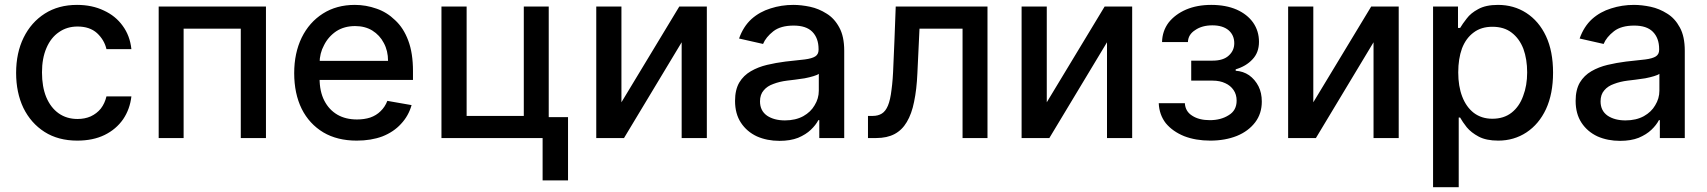

<svg xmlns="http://www.w3.org/2000/svg" viewBox="-20 -573 7084 797"><path d="M300.8 10.7Q221.7 10.7 165 -25.4Q108.4 -61.5 77.1 -125Q46.9 -188.5 46.9 -270.5Q46.9 -353.5 78.1 -417Q109.4 -480.5 166 -516.6Q222.7 -552.7 299.8 -552.7Q362.3 -552.7 411.1 -529.3Q460 -506.8 489.3 -465.8Q519.5 -424.8 525.4 -369.1Q491.2 -369.1 421.9 -369.1Q413.1 -407.2 382.8 -435.5Q352.5 -462.9 301.8 -462.9Q257.8 -462.9 224.6 -439.5Q191.4 -417 172.9 -374Q154.3 -331.1 154.3 -272.5Q154.3 -212.9 171.9 -169.9Q190.4 -126 223.6 -102.5Q256.8 -79.1 301.8 -79.1Q332 -79.1 356.4 -89.8Q381.8 -101.6 398.4 -122.1Q415 -143.6 421.9 -172.9Q456.1 -172.9 525.4 -172.9Q519.5 -120.1 491.2 -78.1Q461.9 -36.1 414.1 -12.7Q366.2 10.7 300.8 10.7Z M638.7 0Q638.7 -136.7 638.7 -545.9Q750 -545.9 1084 -545.9Q1084 -409.2 1084 0Q1057.6 0 979.5 0Q979.5 -113.3 979.5 -454.1Q919.9 -454.1 742.2 -454.1Q742.2 -340.8 742.2 0Q715.8 0 638.7 0Z M1460.9 10.7Q1379.9 10.7 1322.3 -23.4Q1263.7 -58.6 1232.4 -121.1Q1201.2 -184.6 1201.2 -269.5Q1201.2 -352.5 1232.4 -417Q1263.7 -480.5 1320.3 -516.6Q1377 -552.7 1453.1 -552.7Q1499 -552.7 1543 -537.1Q1585.9 -522.5 1620.1 -489.3Q1655.3 -457 1674.8 -404.3Q1694.3 -352.5 1694.3 -278.3Q1694.3 -265.6 1694.3 -241.2Q1585.9 -241.2 1260.7 -241.2Q1260.7 -260.7 1260.7 -320.3Q1343.8 -320.3 1590.8 -320.3Q1590.8 -362.3 1573.2 -394.5Q1556.6 -426.8 1525.4 -446.3Q1495.1 -464.8 1454.1 -464.8Q1409.2 -464.8 1376 -443.4Q1342.8 -420.9 1325.2 -385.7Q1306.6 -351.6 1306.6 -310.5Q1306.6 -290 1306.6 -248Q1306.6 -193.4 1326.2 -155.3Q1345.7 -117.2 1380.9 -96.7Q1415 -77.1 1461.9 -77.1Q1492.2 -77.1 1516.6 -85Q1542 -93.8 1559.6 -111.3Q1578.1 -128.9 1587.9 -154.3Q1621.1 -148.4 1688.5 -136.7Q1675.8 -91.8 1644.5 -58.6Q1614.3 -25.4 1567.4 -6.8Q1520.5 10.7 1460.9 10.7Z M2257.8 -545.9Q2257.8 -430.7 2257.8 -86.9Q2277.3 -86.9 2337.9 -86.9Q2337.9 -21.5 2337.9 175.8Q2311.5 175.8 2232.4 175.8Q2232.4 131.8 2232.4 0Q2127.9 0 1812.5 0Q1812.5 -136.7 1812.5 -545.9Q1838.9 -545.9 1917 -545.9Q1917 -431.6 1917 -91.8Q1975.6 -91.8 2154.3 -91.8Q2154.3 -205.1 2154.3 -545.9Q2179.7 -545.9 2257.8 -545.9Z M2559.6 -148.4Q2619.1 -248 2799.8 -545.9Q2828.1 -545.9 2914.1 -545.9Q2914.1 -409.2 2914.1 0Q2887.7 0 2809.6 0Q2809.6 -99.6 2809.6 -397.5Q2750 -297.9 2570.3 0Q2542 0 2455.1 0Q2455.1 -136.7 2455.1 -545.9Q2481.4 -545.9 2559.6 -545.9Q2559.6 -446.3 2559.6 -148.4Z M3215.8 11.7Q3164.1 11.7 3122.1 -6.8Q3080.1 -26.4 3055.7 -63.5Q3031.2 -100.6 3031.2 -154.3Q3031.2 -200.2 3048.8 -230.5Q3066.4 -259.8 3096.7 -277.3Q3127 -294.9 3164.1 -303.7Q3201.2 -312.5 3240.2 -317.4Q3289.1 -323.2 3320.3 -326.2Q3350.6 -330.1 3364.3 -338.9Q3377.9 -347.7 3377.9 -366.2Q3377.9 -367.2 3377.9 -369.1Q3377.9 -415 3351.6 -441.4Q3326.2 -466.8 3274.4 -466.8Q3220.7 -466.8 3190.4 -443.4Q3159.2 -418.9 3147.5 -390.6Q3114.3 -398.4 3047.9 -413.1Q3065.4 -462.9 3099.6 -494.1Q3133.8 -524.4 3178.7 -538.1Q3223.6 -552.7 3273.4 -552.7Q3305.7 -552.7 3342.8 -544.9Q3378.9 -537.1 3411.1 -516.6Q3443.4 -497.1 3463.9 -459Q3484.4 -421.9 3484.4 -362.3Q3484.4 -241.2 3484.4 0Q3459 0 3380.9 0Q3380.9 -18.6 3380.9 -74.2Q3379.9 -74.2 3377 -74.2Q3366.2 -53.7 3345.7 -34.2Q3325.2 -14.6 3293 -1Q3260.7 11.7 3215.8 11.7ZM3238.3 -73.2Q3282.2 -73.2 3314.5 -90.8Q3345.7 -108.4 3361.3 -135.7Q3378.9 -164.1 3378.9 -196.3Q3378.9 -219.7 3378.9 -266.6Q3373 -261.7 3356.4 -256.8Q3340.8 -252 3320.3 -248Q3298.8 -245.1 3279.3 -242.2Q3259.8 -239.3 3247.1 -238.3Q3215.8 -234.4 3190.4 -224.6Q3165 -215.8 3150.4 -198.2Q3134.8 -180.7 3134.8 -152.3Q3134.8 -113.3 3164.1 -92.8Q3193.4 -73.2 3238.3 -73.2Z M3583 0Q3583 -23.4 3583 -91.8Q3587.9 -91.8 3602.5 -91.8Q3625 -91.8 3640.6 -101.6Q3656.2 -111.3 3666 -134.8Q3675.8 -158.2 3680.7 -200.2Q3686.5 -241.2 3688.5 -303.7Q3692.4 -384.8 3698.2 -545.9Q3793.9 -545.9 4079.1 -545.9Q4079.1 -409.2 4079.1 0Q4052.7 0 3975.6 0Q3975.6 -113.3 3975.6 -454.1Q3930.7 -454.1 3796.9 -454.1Q3794.9 -407.2 3788.1 -268.6Q3785.2 -201.2 3774.4 -150.4Q3764.6 -100.6 3744.1 -66.4Q3724.6 -33.2 3693.4 -16.6Q3662.1 0 3617.2 0Q3605.5 0 3583 0Z M4325.2 -148.4Q4384.8 -248 4565.4 -545.9Q4593.8 -545.9 4679.7 -545.9Q4679.7 -409.2 4679.7 0Q4653.3 0 4575.2 0Q4575.2 -99.6 4575.2 -397.5Q4515.6 -297.9 4335.9 0Q4307.6 0 4220.7 0Q4220.7 -136.7 4220.7 -545.9Q4247.1 -545.9 4325.2 -545.9Q4325.2 -446.3 4325.2 -148.4Z M4790 -144.5Q4817.4 -144.5 4898.4 -144.5Q4900.4 -110.4 4928.7 -92.8Q4957 -74.2 5002 -74.2Q5047.9 -74.2 5080.1 -94.7Q5113.3 -114.3 5113.3 -155.3Q5113.3 -180.7 5100.6 -199.2Q5087.9 -217.8 5066.4 -227.5Q5043.9 -238.3 5013.7 -238.3Q4984.4 -238.3 4924.8 -238.3Q4924.8 -258.8 4924.8 -321.3Q4947.3 -321.3 5013.7 -321.3Q5058.6 -321.3 5081.1 -342.8Q5103.5 -363.3 5103.5 -393.6Q5103.5 -426.8 5080.1 -447.3Q5055.7 -467.8 5012.7 -467.8Q4969.7 -467.8 4941.4 -448.2Q4912.1 -429.7 4911.1 -398.4Q4875 -398.4 4803.7 -398.4Q4804.7 -444.3 4831.1 -479.5Q4858.4 -513.7 4903.3 -533.2Q4949.2 -552.7 5007.8 -552.7Q5068.4 -552.7 5113.3 -533.2Q5157.2 -513.7 5181.6 -479.5Q5206.1 -444.3 5206.1 -399.4Q5206.1 -354.5 5178.7 -326.2Q5152.3 -297.9 5109.4 -285.2Q5109.4 -283.2 5109.4 -279.3Q5140.6 -277.3 5165 -260.7Q5189.5 -243.2 5204.1 -214.8Q5217.8 -187.5 5217.8 -151.4Q5217.8 -101.6 5190.4 -65.4Q5162.1 -28.3 5114.3 -8.8Q5065.4 10.7 5003.9 10.7Q4943.4 10.7 4895.5 -7.8Q4847.7 -27.3 4819.3 -61.5Q4792 -96.7 4790 -144.5Z M5431.6 -148.4Q5491.2 -248 5671.9 -545.9Q5700.2 -545.9 5786.1 -545.9Q5786.1 -409.2 5786.1 0Q5759.8 0 5681.6 0Q5681.6 -99.6 5681.6 -397.5Q5622.1 -297.9 5442.4 0Q5414.1 0 5327.1 0Q5327.1 -136.7 5327.1 -545.9Q5353.5 -545.9 5431.6 -545.9Q5431.6 -446.3 5431.6 -148.4Z M5928.7 204.1Q5928.7 16.6 5928.7 -545.9Q5955.1 -545.9 6032.2 -545.9Q6032.2 -523.4 6032.2 -457Q6035.2 -457 6041 -457Q6050.8 -473.6 6068.4 -496.1Q6085 -518.6 6116.2 -535.2Q6147.5 -552.7 6198.2 -552.7Q6263.7 -552.7 6315.4 -519.5Q6368.2 -485.4 6397.5 -422.9Q6426.8 -360.4 6426.8 -271.5Q6426.8 -183.6 6397.5 -120.1Q6368.2 -57.6 6316.4 -23.4Q6264.6 10.7 6199.2 10.7Q6149.4 10.7 6118.2 -5.9Q6086.9 -22.5 6068.4 -44.9Q6050.8 -67.4 6041 -85Q6039.1 -85 6035.2 -85Q6035.2 -12.7 6035.2 204.1Q6008.8 204.1 5928.7 204.1ZM6033.2 -272.5Q6033.2 -214.8 6049.8 -171.9Q6066.4 -128.9 6097.7 -104.5Q6129.9 -80.1 6174.8 -80.1Q6222.7 -80.1 6254.9 -105.5Q6287.1 -130.9 6302.7 -174.8Q6319.3 -217.8 6319.3 -272.5Q6319.3 -327.1 6303.7 -370.1Q6287.1 -413.1 6254.9 -437.5Q6223.6 -461.9 6174.8 -461.9Q6128.9 -461.9 6097.7 -438.5Q6065.4 -415 6048.8 -372.1Q6033.2 -329.1 6033.2 -272.5Z M6705.1 11.7Q6653.3 11.7 6611.3 -6.8Q6569.3 -26.4 6544.9 -63.5Q6520.5 -100.6 6520.5 -154.3Q6520.5 -200.2 6538.1 -230.5Q6555.7 -259.8 6585.9 -277.3Q6616.2 -294.9 6653.3 -303.7Q6690.4 -312.5 6729.5 -317.4Q6778.3 -323.2 6809.6 -326.2Q6839.8 -330.1 6853.5 -338.9Q6867.2 -347.7 6867.2 -366.2Q6867.2 -367.2 6867.2 -369.1Q6867.2 -415 6840.8 -441.4Q6815.4 -466.8 6763.7 -466.8Q6710 -466.8 6679.7 -443.4Q6648.4 -418.9 6636.7 -390.6Q6603.5 -398.4 6537.1 -413.1Q6554.7 -462.9 6588.9 -494.1Q6623 -524.4 6668 -538.1Q6712.9 -552.7 6762.7 -552.7Q6794.9 -552.7 6832 -544.9Q6868.2 -537.1 6900.4 -516.6Q6932.6 -497.1 6953.1 -459Q6973.6 -421.9 6973.6 -362.3Q6973.6 -241.2 6973.6 0Q6948.2 0 6870.1 0Q6870.1 -18.6 6870.1 -74.2Q6869.1 -74.2 6866.2 -74.2Q6855.5 -53.7 6835 -34.2Q6814.5 -14.6 6782.2 -1Q6750 11.7 6705.1 11.7ZM6727.5 -73.2Q6771.5 -73.2 6803.7 -90.8Q6835 -108.4 6850.6 -135.7Q6868.2 -164.1 6868.2 -196.3Q6868.2 -219.7 6868.2 -266.6Q6862.3 -261.7 6845.7 -256.8Q6830.1 -252 6809.6 -248Q6788.1 -245.1 6768.6 -242.2Q6749 -239.3 6736.3 -238.3Q6705.1 -234.4 6679.7 -224.6Q6654.3 -215.8 6639.6 -198.2Q6624 -180.7 6624 -152.3Q6624 -113.3 6653.3 -92.8Q6682.6 -73.2 6727.5 -73.2Z"/></svg>

Font: DeepSea
Style: Medium
Weight: 500
Designer: Stem
Version: Version 3.019;git-0a5106e0b